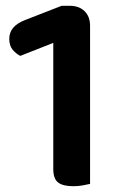

<svg xmlns="http://www.w3.org/2000/svg" viewBox="-20 -635 416 663"><path d="M50 -442Q36 -449 24 -463Q12 -477 12 -501Q12 -545 67 -566L193 -615H221Q253 -615 272 -596.5Q291 -578 291 -546V0Q282 2 266.5 5Q251 8 233 8Q197 8 180.5 -5Q164 -18 164 -51V-487Z"/></svg>

Font: Baloo Paaji 2 SemiBold
Style: Regular
Weight: 600
Designer: Shuchita Grover, Noopur Datye and Ek Type
Foundry: Ek Type
Version: Version 1.640;hotconv 1.0.111;makeotfexe 2.5.65597; ttfautoh